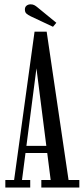

<svg xmlns="http://www.w3.org/2000/svg" viewBox="-20 -844 378 864"><path d="M4 0V-34H43.5L135.5 -701.5H190L288.5 -34H337V0H166V-34H208L144 -536.5L79 -34H116V0ZM82 -155.5V-187.5H205V-155.5ZM218.5 -723.5 118.5 -770.5Q105.5 -777 98.8 -783Q92 -789 92 -801.5Q92 -812.5 99.5 -818.5Q107 -824.5 118 -824.5Q127.5 -824.5 134.5 -820.8Q141.5 -817 148 -811.5L233.5 -741.5Z"/></svg>

Font: Imbue Thin 10pt
Style: Regular
Weight: 400
Version: Version 1.102